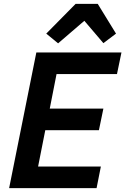

<svg xmlns="http://www.w3.org/2000/svg" viewBox="-20 -968 645 988"><path d="M477 0H27L167 -698H605L582 -587H271L236 -409H512L489 -298H213L176 -111H499ZM369 -948H483L577 -795L512 -746L414 -861L279 -745L218 -795Z"/></svg>

Font: IBM Plex Sans SemiBold
Style: Italic
Weight: 600
Italic angle: -11.31°
Designer: Mike Abbink, Paul van der Laan, Pieter van Rosmalen
Foundry: Bold Monday
Version: Version 3.201